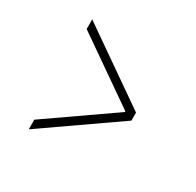

<svg xmlns="http://www.w3.org/2000/svg" viewBox="-124 -747 848 829"><g transform="rotate(30 300.0 -332.0)"><path d="M112 -58V-106L434 -330V-334L112 -558V-606L477 -352V-312Z"/></g></svg>

Font: Source Code Pro ExtraLight Light
Style: Regular
Weight: 300
Monospace: yes
Version: Version 1.018;hotconv 1.0.116;makeotfexe 2.5.65601